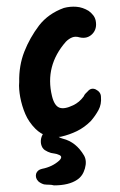

<svg xmlns="http://www.w3.org/2000/svg" viewBox="-20 -412 363 580"><path d="M38 -164Q37 -214 53.5 -256Q70 -298 98 -335Q126 -371 173 -388Q192 -393 211 -391.5Q230 -390 248 -379Q256 -373 261.5 -366Q267 -359 269 -350Q274 -325 259 -309.5Q244 -294 221 -299Q208 -303 198 -299Q188 -295 179 -286Q115 -213 137 -122Q144 -93 159 -87Q174 -81 201 -94Q220 -103 233 -121Q235 -126 238 -129Q241 -132 245 -136Q255 -148 269 -142Q285 -134 285 -119Q287 -97 277.5 -79.5Q268 -62 254 -46Q235 -27 212.5 -16Q190 -5 164 1Q142 4 122.5 -1.5Q103 -7 87 -23Q67 -43 56.5 -67.5Q46 -92 41 -119Q39 -130 38 -142Q37 -154 38 -164ZM143 148Q136 146 128.5 146Q121 146 113 145Q103 142 96 136Q86 126 89 113Q93 101 107 98Q138 92 159 73Q172 60 156 55Q152 53 145.5 52Q139 51 134 50Q124 47 115.5 41.5Q107 36 104 23Q100 0 119 -19Q128 -28 137 -26Q146 -24 150 -11Q152 -2 157 1.5Q162 5 170 7Q210 17 234 58Q243 74 236.5 97Q230 120 213 131Q188 148 143 148Z"/></svg>

Font: Delicious Handrawn
Style: Regular
Weight: 400
Designer: Agung Rohmat
Foundry: Agung Rohmat
Version: Version 1.002; ttfautohint (v1.8.4.7-5d5b);gftools[0.9.27]